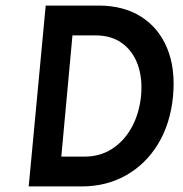

<svg xmlns="http://www.w3.org/2000/svg" viewBox="-20 -669 657 689"><path d="M144 -649H334Q423.1 -649 486.2 -609.2Q549.2 -569.4 579.6 -496.5Q610 -423.6 601 -324.1Q591.5 -225.4 547.4 -152.7Q503.3 -80 432.6 -40Q362 0 273 0H83ZM240 -542 200 -107H283Q339.5 -107 382.8 -135.2Q426.1 -163.5 452.9 -212.5Q479.6 -261.5 486.1 -324.1Q492.1 -387.5 474.4 -436.8Q456.7 -486 418.1 -514Q379.5 -542 322.9 -542Z"/></svg>

Font: Karla
Style: Italic
Weight: 400
Italic angle: -8°
Designer: Jonathan Pinhorn
Version: Version 2.004;gftools[0.9.33]